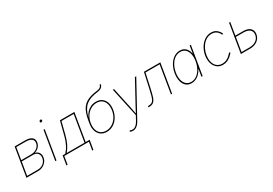

<svg xmlns="http://www.w3.org/2000/svg" viewBox="47 -1844 4512 3169"><g transform="rotate(-30 2303.5 -260.0)"><path d="M51.8 0 142.1 -545.9H341.3Q426.3 -545.9 467.5 -512.2Q508.8 -478.5 499 -418Q491.2 -371.1 458.5 -336.4Q425.8 -301.8 377.9 -288.1Q410.6 -280.3 431.9 -261.2Q453.1 -242.2 461.7 -214.1Q470.2 -186 464.4 -150.4Q457 -106.4 430.4 -72.5Q403.8 -38.6 364 -19.3Q324.2 0 276.4 0ZM78.1 -22.5H280.3Q343.3 -22.5 387.9 -58.3Q432.6 -94.2 442.4 -152.3Q450.7 -204.6 422.6 -239Q394.5 -273.4 343.3 -273.4H119.6ZM123 -295.9H310.5Q376 -295.9 421.6 -329.8Q467.3 -363.8 476.6 -418Q484.9 -468.8 448.5 -496.1Q412.1 -523.4 337.4 -523.4H160.6Z M602.1 0 692.4 -545.9H714.8L624.5 0ZM723.6 -670.4Q714.4 -670.4 708.7 -677.2Q703.1 -684.1 704.6 -693.4Q706.1 -703.1 714.1 -709.7Q722.2 -716.3 731.4 -716.3Q741.2 -716.3 746.6 -709.7Q752 -703.1 750.5 -693.4Q749 -684.1 741.2 -677.2Q733.4 -670.4 723.6 -670.4Z M725.1 153.3 754.4 -22.5H804.2Q827.6 -47.4 847.7 -75.9Q867.7 -104.5 884.5 -137.9Q901.4 -171.4 915.3 -210Q929.2 -248.5 940.4 -293L1004.9 -545.9H1280.3L1193.8 -22.5H1269L1239.7 153.3H1217.3L1242.7 0H772.9L747.6 153.3ZM832.5 -22.5H1171.4L1253.9 -523.4H1021.5L962.9 -293Q940.9 -206.1 909.7 -141.8Q878.4 -77.6 832.5 -22.5Z M1583.5 7.8Q1517.1 7.8 1471.4 -25.6Q1425.8 -59.1 1406.7 -118.2Q1387.7 -177.2 1400.4 -253.9L1410.2 -312.5Q1422.4 -385.3 1441.9 -439.2Q1461.4 -493.2 1490.2 -532Q1519 -570.8 1559.6 -596.7Q1600.1 -622.6 1653.6 -638.2Q1707 -653.8 1775.4 -662.1Q1804.2 -665.5 1823 -673.6Q1841.8 -681.6 1852.3 -695.1Q1862.8 -708.5 1865.7 -727.5H1888.2Q1884.3 -702.6 1870.6 -684.6Q1856.9 -666.5 1833.3 -655.3Q1809.6 -644 1773.9 -639.6Q1699.2 -630.4 1643.8 -611.3Q1588.4 -592.3 1548.8 -559.6Q1509.3 -526.9 1482.2 -477.3Q1455.1 -427.7 1437.5 -357.4H1439.9Q1454.6 -394.5 1486.1 -430.9Q1517.6 -467.3 1564 -491.5Q1610.4 -515.6 1669.4 -515.6Q1736.8 -515.6 1782.2 -482.2Q1827.6 -448.7 1846.4 -389.9Q1865.2 -331.1 1852.5 -253.9Q1839.8 -177.2 1801.3 -118.2Q1762.7 -59.1 1706.3 -25.6Q1649.9 7.8 1583.5 7.8ZM1582.5 -14.6Q1642.1 -14.6 1694.1 -44.7Q1746.1 -74.7 1782.2 -128.7Q1818.4 -182.6 1830.1 -253.9Q1841.8 -325.2 1825.9 -379.2Q1810.1 -433.1 1770.5 -463.1Q1731 -493.2 1671.4 -493.2Q1611.8 -493.2 1559.3 -463.1Q1506.8 -433.1 1470.7 -379.2Q1434.6 -325.2 1422.9 -253.9Q1411.1 -182.6 1427 -128.7Q1442.9 -74.7 1482.9 -44.7Q1522.9 -14.6 1582.5 -14.6Z M1907.2 194.3 1919.4 174.8 1923.8 176.8Q1955.1 190.4 1983.6 185.3Q2012.2 180.2 2037.6 157.2Q2063 134.3 2084.5 95.2L2132.8 6.8L2013.2 -545.9H2036.1L2118.2 -164.1Q2126.5 -125 2133.8 -85.9Q2141.1 -46.9 2147.9 -7.8H2142.1Q2162.6 -46.9 2183.1 -85.9Q2203.6 -125 2225.1 -164.1L2434.1 -545.9H2459.5L2104 103.5Q2085.4 137.7 2063.5 160.9Q2041.5 184.1 2016.8 196Q1992.2 208 1965.3 208Q1951.7 208 1936.8 204.6Q1921.9 201.2 1907.2 194.3Z M2377 0 2380.9 -22.5H2392.6Q2428.7 -22.5 2451.2 -34.2Q2473.6 -45.9 2488.5 -73.2Q2503.4 -100.6 2515.9 -147Q2528.3 -193.4 2543.5 -262.7L2606 -545.9H2918.5L2828.1 0H2805.7L2892.1 -523.4H2623L2565.9 -261.7Q2545.9 -170.4 2527.8 -112.5Q2509.8 -54.7 2478.8 -27.3Q2447.8 0 2388.7 0Z M3197.8 11.7Q3133.3 11.7 3092 -25.4Q3050.8 -62.5 3035.6 -126.7Q3020.5 -190.9 3033.7 -271.5Q3046.9 -351.6 3083.5 -415.5Q3120.1 -479.5 3173.8 -516.6Q3227.5 -553.7 3291.5 -553.7Q3335 -553.7 3368.4 -535.9Q3401.9 -518.1 3423.3 -484.9Q3444.8 -451.7 3451.7 -406.2H3454.6L3477.5 -545.9H3500L3409.7 0H3387.2L3409.7 -136.7H3406.7Q3384.8 -91.8 3352.3 -58.3Q3319.8 -24.9 3280.5 -6.6Q3241.2 11.7 3197.8 11.7ZM3201.7 -10.7Q3259.8 -10.7 3307.4 -45.2Q3355 -79.6 3387.5 -138.7Q3419.9 -197.8 3432.1 -271.5Q3444.3 -345.2 3431.2 -404.1Q3418 -462.9 3381.6 -497.1Q3345.2 -531.2 3287.6 -531.2Q3230 -531.2 3181.9 -497.1Q3133.8 -462.9 3101.1 -404.1Q3068.4 -345.2 3056.2 -271.5Q3043.9 -197.8 3057.1 -138.7Q3070.3 -79.6 3106.9 -45.2Q3143.6 -10.7 3201.7 -10.7Z M3796.9 7.8Q3740.7 7.8 3698.7 -20.3Q3656.7 -48.3 3633.5 -98.1Q3610.4 -147.9 3610.4 -212.4Q3610.4 -274.9 3630.9 -335.7Q3651.4 -396.5 3688.7 -445.8Q3726.1 -495.1 3776.4 -524.4Q3826.7 -553.7 3886.7 -553.7Q3932.6 -553.7 3963.6 -537.6Q3994.6 -521.5 4013.7 -499.5Q4032.7 -477.5 4042 -459.7Q4051.3 -441.9 4052.7 -438.5L4032.2 -428.7Q4030.8 -432.6 4022.5 -448.7Q4014.2 -464.8 3997.6 -483.9Q3981 -502.9 3953.9 -517.1Q3926.8 -531.2 3886.7 -531.2Q3829.1 -531.2 3782.5 -503.2Q3735.8 -475.1 3702.4 -428.2Q3668.9 -381.3 3650.9 -324.2Q3632.8 -267.1 3632.8 -209Q3632.8 -149.9 3652.8 -106.2Q3672.9 -62.5 3709.7 -38.6Q3746.6 -14.6 3796.9 -14.6Q3837.9 -14.6 3871.1 -29.3Q3904.3 -43.9 3928.2 -64Q3952.1 -84 3966.1 -100.3Q3980 -116.7 3982.4 -120.1L4000.5 -106.9Q3998 -103.5 3982.9 -85.7Q3967.8 -67.9 3941.4 -46.1Q3915 -24.4 3878.7 -8.3Q3842.3 7.8 3796.9 7.8Z M4202.1 -308.6H4360.4Q4418.5 -308.6 4457.8 -289.8Q4497.1 -271 4514.4 -236.3Q4531.7 -201.7 4523.9 -154.3Q4516.1 -106.9 4487.3 -72.3Q4458.5 -37.6 4412.8 -18.8Q4367.2 0 4309.1 0H4138.2L4228.5 -545.9H4251L4164.6 -22.5H4313Q4390.6 -22.5 4441.2 -57.9Q4491.7 -93.3 4501.5 -154.3Q4511.7 -215.3 4472.9 -250.7Q4434.1 -286.1 4356.4 -286.1H4198.2Z"/></g></svg>

Font: Inter Thin
Style: Italic
Weight: 250
Italic angle: -9.3988°
Designer: Rasmus Andersson
Foundry: rsms
Version: Version 4.001;git-66647c0bb